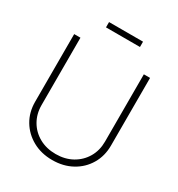

<svg xmlns="http://www.w3.org/2000/svg" viewBox="-209 -1033 1092 1178"><g transform="rotate(30 337.0 -444.0)"><path d="M337.4 9.3Q259.3 9.3 198.5 -24.4Q137.7 -58.1 103 -116.2Q68.4 -174.3 68.4 -248.5V-727.5H112.8V-250.5Q112.8 -188 141.4 -138.9Q169.9 -89.8 220.7 -61.5Q271.5 -33.2 337.4 -33.2Q403.3 -33.2 453.9 -61.5Q504.4 -89.8 533.2 -138.9Q562 -188 562 -250.5V-727.5H606V-248.5Q606 -174.3 571.5 -116Q537.1 -57.6 476.3 -24.2Q415.5 9.3 337.4 9.3ZM457.5 -898.4V-860.8H216.8V-898.4Z"/></g></svg>

Font: Inter Display ExtraLight
Style: Regular
Weight: 200
Designer: Rasmus Andersson
Foundry: rsms
Version: Version 4.000;git-a52131595